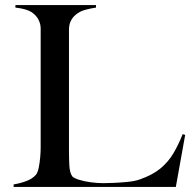

<svg xmlns="http://www.w3.org/2000/svg" viewBox="-20 -740 753 760"><path d="M34 0V-10Q59 -14 83.5 -23Q108 -32 122 -48Q129 -56 133 -75Q137 -94 139 -116Q141 -138 141 -156V-627Q141 -644 133 -661Q125 -678 105 -692Q85 -705 41 -710V-720H360V-710Q339 -707 317 -701Q295 -695 279 -681Q267 -671 260 -656.5Q253 -642 253 -622V-146Q253 -114 254.5 -85Q256 -56 266 -42Q272 -35 292.5 -28.5Q313 -22 339.5 -18.5Q366 -15 388 -15Q400 -15 427.5 -16Q455 -17 485 -20Q515 -23 534 -30Q585 -48 615.5 -73.5Q646 -99 666 -132.5Q686 -166 703 -209L713 -206L676 0Z"/></svg>

Font: Mulat Addis
Style: Regular
Weight: 400
Designer: Fasil fikreab
Version: Version 1.001; ttfautohint (v1.8.3)